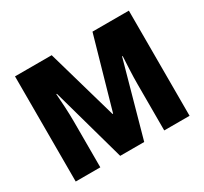

<svg xmlns="http://www.w3.org/2000/svg" viewBox="-145 -922 1202 1129"><g transform="rotate(-30 456.5 -357.0)"><path d="M70 0V-714H319L456 -236H460L596 -714H843V0H671V-313Q671 -359 673.5 -412Q676 -465 678 -501H674L535 0H372L232 -502H228Q231 -465 234 -411.5Q237 -358 237 -310V0Z"/></g></svg>

Font: Noto Sans SemiCondensed Black
Style: Regular
Weight: 900
Width: 4
Designer: Monotype Design Team
Foundry: Monotype Imaging Inc.
Version: Version 2.013; ttfautohint (v1.8.4.7-5d5b)